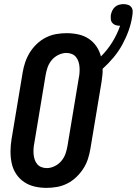

<svg xmlns="http://www.w3.org/2000/svg" viewBox="-20 -904 664 932"><path d="M206 8Q176 8 148 1.5Q120 -5 97 -20.5Q74 -36 58.5 -59.5Q43 -83 37 -110.5Q31 -138 31 -168Q31 -198 36 -228L90 -552Q94 -577 102.5 -602Q111 -627 125 -649.5Q139 -672 159 -691Q179 -710 203 -722Q227 -734 252.5 -738.5Q278 -743 303 -743Q332 -743 360 -737Q388 -731 410.5 -716Q433 -701 448 -679Q463 -657 470 -630Q502 -662 525.5 -700Q549 -738 563 -779H562Q551 -779 541.5 -782Q532 -785 525.5 -792.5Q519 -800 518 -810.5Q517 -821 518 -831Q520 -842 525 -852.5Q530 -863 538.5 -870.5Q547 -878 558 -881Q569 -884 579 -884Q591 -884 601.5 -880.5Q612 -877 618 -868.5Q624 -860 624 -848.5Q624 -837 622 -826Q617 -791 604.5 -756Q592 -721 574 -688Q556 -655 531.5 -625.5Q507 -596 478 -570Q479 -555 477 -539Q475 -523 473 -507L419 -183Q415 -158 407 -133Q399 -108 384.5 -85.5Q370 -63 350 -44Q330 -25 306 -13Q282 -1 256.5 3.5Q231 8 206 8ZM207 -88Q226 -88 245.5 -97.5Q265 -107 278.5 -123.5Q292 -140 298.5 -159.5Q305 -179 308 -198L362 -523Q365 -537 366 -551Q367 -565 366 -578.5Q365 -592 361 -604.5Q357 -617 349 -627Q341 -637 328.5 -642Q316 -647 302 -647Q283 -647 263.5 -637.5Q244 -628 230.5 -611.5Q217 -595 210.5 -575.5Q204 -556 201 -537L147 -212Q144 -198 143 -184Q142 -170 143 -156.5Q144 -143 148 -130.5Q152 -118 160 -108Q168 -98 180.5 -93Q193 -88 207 -88Z"/></svg>

Font: Iosevka Curly Slab
Style: Bold Italic
Weight: 700
Italic angle: -9°
Monospace: yes
Designer: Belleve Invis
Foundry: Belleve Invis
Version: Version 22.1.2; ttfautohint (v1.8.4)